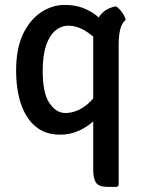

<svg xmlns="http://www.w3.org/2000/svg" viewBox="-20 -526 569 762"><path d="M44 -246Q44 -335 72.2 -392.5Q100.5 -450 144.5 -478.2Q188.5 -506.5 235.5 -506.5Q279 -506.5 311 -493.8Q343 -481 366.2 -461.5Q389.5 -442 406 -421L392 -331Q365.5 -372 327.2 -398Q289 -424 251.5 -424Q223 -424 199.8 -404.8Q176.5 -385.5 163 -346Q149.5 -306.5 149.5 -245Q149.5 -156 176.2 -116.8Q203 -77.5 239 -77.5Q279 -77.5 315.8 -103.8Q352.5 -130 373 -170.5L388.5 -89.5Q375 -67 350 -44.2Q325 -21.5 291.2 -6.5Q257.5 8.5 218 8.5Q160.5 8.5 121.8 -23.5Q83 -55.5 63.5 -112.8Q44 -170 44 -246ZM350 -369Q350 -417 370.5 -454.2Q391 -491.5 440 -501Q452.5 -493.5 464 -477.5Q475.5 -461.5 479 -447.5Q462.5 -433.5 456.8 -407.8Q451 -382 451 -353V209L445 215.5H405.5Q373 215.5 361.5 199.5Q350 183.5 350 149.5Z"/></svg>

Font: Signika
Style: Regular
Weight: 400
Designer: Anna Giedry
Foundry: Anna Giedry
Version: Version 2.001